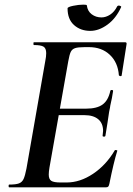

<svg xmlns="http://www.w3.org/2000/svg" viewBox="-20 -807 571 827"><path d="M20 -12Q48 -12 61.5 -17Q75 -22 81.5 -36Q88 -50 94 -81L175 -544Q179 -563 179 -578Q179 -599 167.5 -606Q156 -613 126 -613Q124 -613 124 -619Q124 -625 126 -625H519Q527 -625 525 -616L504 -482Q504 -479 500 -479Q497 -479 494.5 -480.5Q492 -482 492 -483Q488 -538 453 -571Q418 -604 363 -604H345Q316 -604 303 -599.5Q290 -595 284.5 -583Q279 -571 274 -543L193 -85Q190 -67 190 -55Q190 -35 201 -28Q212 -21 241 -21H267Q325 -21 381 -58.5Q437 -96 474 -159Q475 -162 481 -160.5Q487 -159 485 -157Q469 -105 451 -15Q449 -6 446 -3Q443 0 435 0H20Q17 0 17 -6Q17 -12 20 -12ZM422 -223Q424 -237 424 -243Q424 -276 403 -293.5Q382 -311 344 -311H187L191 -339H351Q397 -339 421.5 -356.5Q446 -374 455 -415Q456 -420 462 -419.5Q468 -419 467 -414Q463 -386 455 -352Q455 -348 450 -325Q447 -307 443 -278Q441 -267 439 -253Q437 -239 434 -222Q433 -218 427 -218.5Q421 -219 422 -223ZM271 -771Q271 -777 295 -782Q319 -787 339 -787Q354 -787 354 -784Q357 -759 375 -745.5Q393 -732 417 -732Q436 -732 454.5 -744Q473 -756 485 -780Q488 -783 491 -783Q495 -783 499 -781Q503 -779 502 -777Q480 -728 443 -701Q406 -674 369 -674Q327 -674 299 -699Q271 -724 271 -771Z"/></svg>

Font: Cormorant Infant
Style: Bold Italic
Weight: 700
Italic angle: -10°
Designer: Christian Thalmann (Catharsis Fonts)
Foundry: Catharsis Fonts
Version: Version 4.000